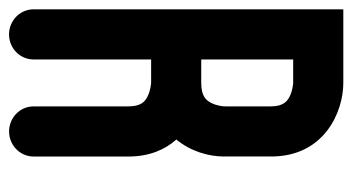

<svg xmlns="http://www.w3.org/2000/svg" viewBox="-200 -564 757 412"><g transform="rotate(90 178.0 -358.5)"><path d="M149.9 -304.8C152.1 -304.7 167.2 -303.6 180.1 -296.8C189.9 -291.7 200.8 -283.8 200.8 -255.7V-52.5C200.8 -23.5 224.9 0 254.6 0C284.3 0 308.4 -23.6 308.4 -52.7V-256.5C308.3 -300.8 293.7 -334.5 271.9 -358.9C297.7 -390.1 308.3 -429.1 308.3 -460.6V-562.5C308.3 -675.8 213.5 -717.2 150.4 -717.2H-7.5V-52.6C-7.5 -23.5 16.6 0.1 46.3 0.1C76 0.1 100.1 -23.4 100.1 -52.4V-304.8ZM200.8 -468.1C200.6 -465.6 200.8 -463.1 200.7 -460.7C200.5 -458.2 199.3 -445.3 193.4 -433.8C188.1 -423.6 179.9 -412.3 150.4 -412.3H100.1V-609.6H150.4L150.6 -609.6C153.2 -609.4 166.5 -608.3 178.4 -602.6C189 -597.4 200.8 -589.6 200.8 -561.1Z"/></g></svg>

Font: Cactron
Style: Bold
Weight: 900
Version: Version 1.0